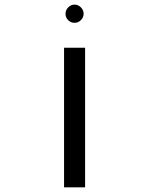

<svg xmlns="http://www.w3.org/2000/svg" viewBox="-20 -804 640 824"><path d="M254.9 -599.1H345.2V0H254.9ZM261.2 -745.1Q261.2 -760.3 272.7 -772.2Q284.2 -784.2 299.8 -784.2Q315.4 -784.2 327.1 -772.5Q338.9 -760.7 338.9 -745.1Q338.9 -729.5 327.4 -717.8Q315.9 -706.1 299.8 -706.1Q284.2 -706.1 272.7 -717.3Q261.2 -728.5 261.2 -745.1Z"/></svg>

Font: Cousine
Style: Regular
Weight: 400
Monospace: yes
Designer: Steve Matteson
Foundry: Ascender Corporation
Version: Version 1.20